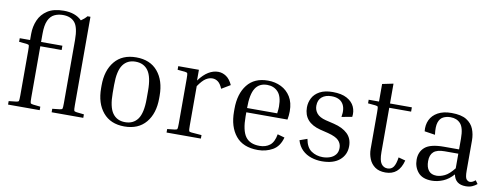

<svg xmlns="http://www.w3.org/2000/svg" viewBox="-62 -1075 3666 1410"><g transform="rotate(10 1770.5 -370.0)"><path d="M596 -26V0H360V-26L415 -32Q431 -34 434 -40Q437 -46 437 -81V-552Q437 -647 407 -682.5Q377 -718 319 -718Q284 -718 255.5 -704.5Q227 -691 210.5 -656Q194 -621 194 -555V-495H353V-463H194V-81Q194 -46 197 -40Q200 -34 216 -32L271 -26V0H35V-26L90 -32Q106 -34 109 -40Q112 -46 112 -81V-414Q112 -449 109.5 -455Q107 -461 90 -463L35 -468V-495H112V-541Q112 -595 132.5 -643Q153 -691 198.5 -720.5Q244 -750 319 -750Q406 -750 454 -702Q466 -710 477 -719.5Q488 -729 497 -740H519V-81Q519 -46 522 -40Q525 -34 541 -32Z M1120 -258V-238Q1120 -125 1063.5 -57.5Q1007 10 903 10Q800 10 743.5 -57.5Q687 -125 687 -238V-258Q687 -370 743 -437.5Q799 -505 903 -505Q1007 -505 1063.5 -437.5Q1120 -370 1120 -258ZM1030 -278Q1030 -382 997.5 -427.5Q965 -473 903 -473Q842 -473 809.5 -427.5Q777 -382 777 -278V-218Q777 -113 809.5 -67.5Q842 -22 903 -22Q965 -22 997.5 -67.5Q1030 -113 1030 -218Z M1217 -468V-495H1371V-415Q1406 -462 1441.5 -483.5Q1477 -505 1514 -505Q1546 -505 1574 -486Q1602 -467 1621 -425L1556 -386Q1541 -422 1522 -436Q1503 -450 1480 -450Q1455 -450 1430.5 -434Q1406 -418 1376 -374V-81Q1376 -46 1379 -39.5Q1382 -33 1398 -32L1473 -26V0H1217V-26L1272 -32Q1288 -34 1291 -40Q1294 -46 1294 -81V-414Q1294 -449 1291 -455Q1288 -461 1272 -463Z M2076 -114Q2058 -46 2008.5 -18Q1959 10 1899 10Q1788 10 1733 -57.5Q1678 -125 1678 -238V-258Q1678 -370 1731 -437.5Q1784 -505 1885 -505Q1939 -505 1983.5 -483Q2028 -461 2054.5 -418Q2081 -375 2081 -311Q2081 -281 2075 -248H1768V-218Q1768 -113 1800.5 -67.5Q1833 -22 1906 -22Q1952 -22 1982.5 -46Q2013 -70 2023 -129ZM1885 -473Q1826 -473 1797 -428Q1768 -383 1768 -280H1993V-283Q1995 -296 1996 -308.5Q1997 -321 1997 -331Q1997 -406 1966 -439.5Q1935 -473 1885 -473Z M2386 -202 2325 -217Q2200 -249 2200 -361Q2200 -398 2217 -431Q2234 -464 2271.5 -484.5Q2309 -505 2368 -505Q2434 -505 2474 -483Q2514 -461 2530 -426Q2546 -391 2540 -350L2462 -336Q2474 -401 2448.5 -437Q2423 -473 2365 -473Q2320 -473 2293 -450.5Q2266 -428 2266 -385Q2266 -353 2286 -328.5Q2306 -304 2353 -292L2416 -277Q2482 -261 2518.5 -226Q2555 -191 2555 -134Q2555 -70 2508.5 -30Q2462 10 2376 10Q2335 10 2296.5 -2.5Q2258 -15 2229.5 -42.5Q2201 -70 2188 -114L2244 -134Q2255 -71 2292 -46Q2329 -21 2377 -21Q2405 -21 2430.5 -30Q2456 -39 2472 -58.5Q2488 -78 2488 -109Q2488 -141 2466 -164Q2444 -187 2386 -202Z M2979 -102Q2964 -44 2932 -17Q2900 10 2850 10Q2802 10 2772 -11.5Q2742 -33 2728 -68Q2714 -103 2714 -141V-414Q2714 -449 2711.5 -455Q2709 -461 2692 -463L2637 -468V-495H2714V-626L2796 -643V-495H2959V-463H2796V-133Q2796 -70 2813.5 -46Q2831 -22 2860 -22Q2889 -22 2904.5 -44Q2920 -66 2927 -116Z M3448 7Q3370 7 3356 -65Q3321 -25 3279 -7.5Q3237 10 3196 10Q3126 10 3093 -29Q3060 -68 3060 -123Q3060 -182 3100.5 -216.5Q3141 -251 3241 -251H3354V-332Q3354 -412 3326.5 -442.5Q3299 -473 3252 -473Q3222 -473 3198 -461Q3174 -449 3163.5 -417.5Q3153 -386 3161 -326L3082 -338Q3077 -385 3094.5 -422.5Q3112 -460 3152.5 -482.5Q3193 -505 3254 -505Q3327 -505 3366 -480.5Q3405 -456 3420.5 -417Q3436 -378 3436 -332V-107Q3436 -56 3447.5 -43Q3459 -30 3473 -30Q3482 -30 3492 -34.5Q3502 -39 3514 -49L3532 -24Q3517 -11 3496.5 -2Q3476 7 3448 7ZM3224 -32Q3252 -32 3284.5 -47.5Q3317 -63 3354 -110V-219H3252Q3196 -219 3170.5 -196.5Q3145 -174 3145 -127Q3145 -82 3164.5 -57Q3184 -32 3224 -32Z"/></g></svg>

Font: Inria Serif
Style: Regular
Weight: 400
Designer: Black Foundry Team
Foundry: Black Foundry
Version: Version 1.000; ttfautohint (v1.8.3)